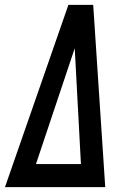

<svg xmlns="http://www.w3.org/2000/svg" viewBox="-36 -770 514 790"><path d="M-15.5 0H397L347.5 -750H245.5ZM112 -95 271.5 -571.5 297 -95Z"/></svg>

Font: Mohave Medium
Style: Italic
Weight: 500
Italic angle: -8°
Designer: Gumpita Rahayu
Foundry: Tokotype
Version: Version 2.002; ttfautohint (v1.8.3)